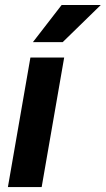

<svg xmlns="http://www.w3.org/2000/svg" viewBox="-20 -763 431 783"><path d="M149.9 0H12.2L104 -528.3H241.7ZM231.4 -742.7H391.1L235.8 -591.3H114.3Z"/></svg>

Font: RobotoDraft
Style: Bold Italic
Weight: 700
Italic angle: -12°
Version: Version 2.001150; 2014